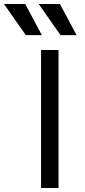

<svg xmlns="http://www.w3.org/2000/svg" viewBox="-91 -948 431 968"><path d="M116 -696H204V0H116ZM-71 -928H36L120 -771H39ZM104 -928H211L295 -771H214Z"/></svg>

Font: AmikoRegular
Style: Regular
Weight: 400
Designer: Pablo Impallari, Rodrigo Fuenzalida, Andres Torresi
Foundry: Impallari Type
Version: Version 1.000; ttfautohint (v1.3)